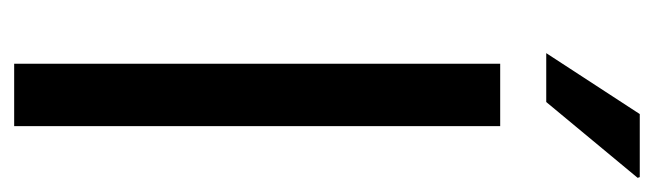

<svg xmlns="http://www.w3.org/2000/svg" viewBox="-346 -577 923 271"><g transform="rotate(90 115.5 -441.5)"><path d="M55 -751 141 -883H230L231 -880L124 -751ZM70 -686H158V0H70Z"/></g></svg>

Font: Archivo Narrow
Style: Regular
Weight: 400
Designer: Hector Gatti
Foundry: Omnibus-Type
Version: Version 1.003